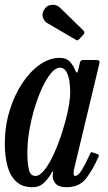

<svg xmlns="http://www.w3.org/2000/svg" viewBox="-23 -770 452 800"><path d="M386.5 -114.5Q361.5 -58.5 333.8 -24.2Q306 10 254.5 10Q220.5 10 208.2 -5.5Q196 -21 196.5 -38Q196.5 -41.5 197 -43.8Q197.5 -46 198 -50Q198.5 -55.5 196.8 -55.5Q195 -55.5 192 -50Q181.5 -29.5 161.8 -9.8Q142 10 112.5 10Q69 10 43.8 -14.2Q18.5 -38.5 7.8 -79.2Q-3 -120 -3 -170Q-3 -243 16.8 -308Q36.5 -373 69.5 -422.8Q102.5 -472.5 143 -500.8Q183.5 -529 225 -529Q254 -529 268.8 -512.2Q283.5 -495.5 289 -480.5Q293.5 -468.5 296.8 -467.5Q300 -466.5 303 -479L309.5 -507Q311 -514 313.8 -517Q316.5 -520 324.5 -520H373Q388 -520 390.5 -516.5Q393 -513 390 -501L286.5 -69Q283.5 -58 283.5 -48.5Q283.5 -37 290 -37Q303 -37 318.2 -62.2Q333.5 -87.5 351.5 -127Q354.5 -133.5 355.8 -135.2Q357 -137 364 -134.5L381 -128.5Q388 -126.5 388.8 -123.8Q389.5 -121 386.5 -114.5ZM269.5 -385Q269.5 -409.5 265.8 -433.2Q262 -457 252.8 -472.5Q243.5 -488 226.5 -488Q209 -488 190 -465.5Q171 -443 153.2 -405.2Q135.5 -367.5 121.5 -321.2Q107.5 -275 99.2 -226.5Q91 -178 91 -135Q91 -91 97.2 -64Q103.5 -37 124.5 -37Q143.5 -37 163.8 -63.5Q184 -90 203 -132.2Q222 -174.5 237 -222.2Q252 -270 260.8 -313.5Q269.5 -357 269.5 -385ZM161 -730Q171 -747.5 192 -749.8Q213 -752 227 -738L324 -643.5Q333 -634.5 324.5 -625.5L307.5 -607.5Q303.5 -603 300.8 -602Q298 -601 292.5 -604.5L174.5 -673.5Q162 -681 156 -696.2Q150 -711.5 161 -730Z"/></svg>

Font: Besley* Condensed
Style: Italic
Weight: 400
Width: 3
Italic angle: -13°
Designer: Owen Earl
Foundry: indestructible type*
Version: Version 3.000; ttfautohint (v1.8.3)